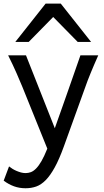

<svg xmlns="http://www.w3.org/2000/svg" viewBox="-30 -801 567 1051"><path d="M319.8 0Q294.4 70.3 270 114.7Q245.6 159.2 220.5 184.8Q195.3 210.4 168.2 220Q141.1 229.5 109.9 229.5Q76.2 229.5 46.6 218.8Q17.1 208 -9.8 188L19.5 109.9Q27.3 116.2 37.8 122.8Q48.3 129.4 60.3 134.5Q72.3 139.6 85 143.1Q97.7 146.5 109.9 146.5Q124.5 146.5 138.7 141.4Q152.8 136.2 167.2 121.8Q181.6 107.4 196.8 81.3Q211.9 55.2 229 12.7L92.8 -324.7Q79.1 -357.9 61 -399.4Q43 -440.9 14.6 -498H112.3L270 -99.1Q279.3 -125.5 290.3 -156.5Q301.3 -187.5 313 -220.5Q324.7 -253.4 336.4 -286.9Q348.1 -320.3 358.9 -351.1Q384.3 -423.3 410.2 -498H507.8Q495.1 -469.7 484.9 -445.6Q474.6 -421.4 465.8 -400.1Q457 -378.9 450 -360.4Q442.9 -341.8 437 -324.7ZM53.7 -571.3 219.7 -781.2H302.7L468.8 -571.3H395.5L261.2 -708L127 -571.3Z"/></svg>

Font: Andika Basic
Style: Regular
Weight: 400
Designer: Annie Olsen & Victor Gaultney
Foundry: SIL International
Version: Version 1.000